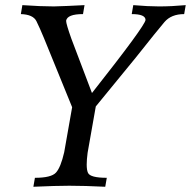

<svg xmlns="http://www.w3.org/2000/svg" viewBox="-20 -713 729 733"><path d="M381.8 0Q302.7 -3.9 244.6 -3.9Q194.3 -3.9 107.4 0L113.3 -34.2Q175.8 -34.2 193.8 -54.2Q211.9 -74.2 225.1 -131.8L255.4 -303.7L147.9 -567.4Q131.8 -606.4 119.1 -632.1Q106.4 -657.7 59.6 -659.2L65.4 -693.4Q136.2 -688.5 185.5 -688.5Q229 -689.5 302.7 -693.4L296.9 -659.2Q236.8 -659.2 232.4 -633.8Q232.4 -621.6 252.4 -565.4L331.1 -357.9Q532.7 -613.3 535.6 -636.7Q535.6 -659.2 482.9 -659.2L488.8 -693.4Q545.9 -688.5 586.9 -688.5Q635.3 -688.5 689 -693.4L683.1 -659.2Q633.8 -659.2 607.9 -628.9Q582 -598.6 498 -492.7L345.7 -306.6L314.5 -129.9Q311 -103.5 311 -85Q311 -63.5 315.9 -53.2Q324.2 -34.2 387.7 -34.2Z"/></svg>

Font: Kelvinch
Style: Italic
Weight: 400
Italic angle: -10°
Designer: Paul James Miller
Foundry: High-Logic / Made with FontCreator
Version: Version 3.40;July 22, 2017;FontCreator 11.0.0.2388 64-bit